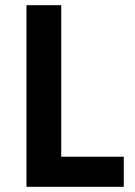

<svg xmlns="http://www.w3.org/2000/svg" viewBox="-20 -720 520 740"><path d="M216 -116H457V0H82V-700H216Z"/></svg>

Font: Tilda Sans Bold
Style: Regular
Weight: 700
Designer: ParaType Ltd
Foundry: ParaType Ltd
Version: Version 1.009